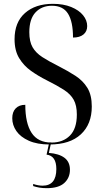

<svg xmlns="http://www.w3.org/2000/svg" viewBox="-20 -744 544 1002"><path d="M239 10Q174 10 130.5 -9.5Q87 -29 65.5 -60Q44 -91 44 -127Q44 -160 62 -178.5Q80 -197 112 -197Q112 -101 145 -50.5Q178 0 249 0Q309 0 345 -36.5Q381 -73 381 -146Q381 -194 364.5 -223.5Q348 -253 313 -275.5Q278 -298 224 -325Q180 -347 142 -374Q104 -401 80 -440.5Q56 -480 56 -539Q56 -628 110.5 -676Q165 -724 256 -724Q311 -724 351.5 -707.5Q392 -691 413.5 -664.5Q435 -638 435 -608Q435 -580 415.5 -564Q396 -548 361 -548Q361 -631 335 -672.5Q309 -714 251 -714Q198 -714 165.5 -679.5Q133 -645 133 -576Q133 -527 150 -497.5Q167 -468 201 -446Q235 -424 287 -398Q334 -374 373.5 -348.5Q413 -323 436 -285.5Q459 -248 459 -188Q459 -96 402 -43Q345 10 239 10ZM224 238Q202 238 185 235Q168 232 153 227V216Q180 225 202 225Q274 225 274 138Q274 69 223 63L237 -1H247L235 54Q288 58 316.5 79.5Q345 101 345 142Q345 184 315.5 211Q286 238 224 238Z"/></svg>

Font: Noto Serif Display SemiCondensed
Style: Regular
Weight: 400
Width: 4
Designer: Monotype Design Team
Foundry: Monotype Imaging Inc.
Version: Version 2.009